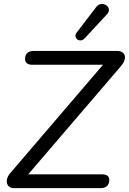

<svg xmlns="http://www.w3.org/2000/svg" viewBox="-20 -967 662 987"><path d="M50.4 0Q36.9 0 27.9 -6.8Q18.9 -13.6 15.9 -25Q13 -36.4 17.3 -50.7Q21.7 -65 35.3 -80.1L536.4 -665.5L537.3 -634.1H145.7Q127.8 -634.1 118.3 -641.8Q108.8 -649.6 108.8 -663.2Q108.8 -684.7 121 -694.8Q133.2 -705 151.1 -705H582.4Q598.9 -705 608.8 -698.2Q618.8 -691.4 621.5 -680Q624.2 -668.6 619 -654.5Q613.9 -640.5 600.8 -625.9L98.7 -40L97.3 -70.9H503.9Q521.9 -70.9 531.8 -63.9Q541.8 -56.9 541.8 -42.8Q541.8 -21.3 529.9 -10.7Q517.9 0 499.5 0ZM414.8 -769.4Q405.5 -760.1 395.2 -759.4Q385 -758.6 377.4 -764.4Q369.9 -770.3 368.1 -779.8Q366.4 -789.3 373.8 -799.1L473.1 -929.1Q482.4 -941.8 494.4 -945Q506.3 -948.2 516.6 -944.8Q526.9 -941.3 533.5 -933.6Q540.1 -925.8 539.9 -914.8Q539.6 -903.8 528.9 -892.5Z"/></svg>

Font: Nunito ExtraLight
Style: Italic
Weight: 200
Italic angle: -9°
Designer: Vernon Adams
Foundry: Vernon Adams
Version: Version 3.602